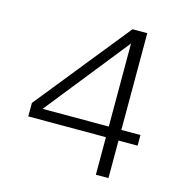

<svg xmlns="http://www.w3.org/2000/svg" viewBox="-100 -762 823 855"><g transform="rotate(15 311.0 -334.0)"><path d="M417 0V-173H59V-235L407 -668H475V-222H563V-173H475V0ZM417 -605 112 -222H417Z"/></g></svg>

Font: Celebes Light
Style: Regular
Weight: 300
Designer: Anugrah Pasau
Foundry: Lafontype
Version: Version 1.000; ttfautohint (v1.8.4)